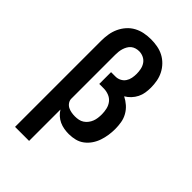

<svg xmlns="http://www.w3.org/2000/svg" viewBox="-276 -845 1151 1151"><g transform="rotate(45 300.0 -269.0)"><path d="M87 205V-525Q87 -553 91.5 -581.5Q96 -610 108 -636Q120 -662 139 -683.5Q158 -705 183 -718.5Q208 -732 236 -737.5Q264 -743 293 -743Q320 -743 347.5 -738Q375 -733 399 -720.5Q423 -708 442.5 -688Q462 -668 474.5 -643.5Q487 -619 492 -592Q497 -565 497 -537Q497 -515 493.5 -493Q490 -471 480 -451Q470 -431 454.5 -414.5Q439 -398 420 -387Q444 -375 464.5 -357Q485 -339 498.5 -315Q512 -291 516.5 -264Q521 -237 521 -210Q521 -184 517 -157.5Q513 -131 504.5 -106Q496 -81 481 -59Q466 -37 445 -21Q424 -5 398 1.5Q372 8 345 8Q325 8 304.5 4.5Q284 1 265.5 -7.5Q247 -16 231.5 -30Q216 -44 206 -61V205ZM296 -93Q312 -93 327 -96Q342 -99 355 -107.5Q368 -116 377.5 -128.5Q387 -141 392.5 -155Q398 -169 400 -184.5Q402 -200 402 -216Q402 -238 397 -260Q392 -282 378.5 -299.5Q365 -317 343.5 -325.5Q322 -334 300 -334H262V-434H300Q318 -434 334.5 -442.5Q351 -451 361 -466Q371 -481 374.5 -499Q378 -517 378 -535Q378 -554 374 -573.5Q370 -593 359 -609Q348 -625 330 -633.5Q312 -642 293 -642Q279 -642 265.5 -638Q252 -634 241.5 -625.5Q231 -617 224 -604.5Q217 -592 213 -579Q209 -566 207.5 -552.5Q206 -539 206 -525V-154V-150Q207 -136 216 -123.5Q225 -111 238.5 -104.5Q252 -98 267 -95.5Q282 -93 296 -93Z"/></g></svg>

Font: Iosevka Curly Slab Extended
Style: Bold
Weight: 700
Width: 7
Monospace: yes
Designer: Belleve Invis
Foundry: Belleve Invis
Version: Version 11.1.0; ttfautohint (v1.8.3)